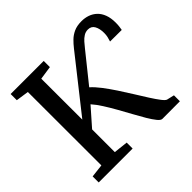

<svg xmlns="http://www.w3.org/2000/svg" viewBox="-179 -947 1143 1143"><g transform="rotate(-45 392.0 -376.0)"><path d="M39.5 0V-51L122.5 -60.5L122 -679L41 -691V-743H319.5V-691L234.5 -678.5L235 -333.5L499.5 -668.5Q515.5 -689 534.8 -708Q554 -727 580.5 -739.2Q607 -751.5 646 -751.5Q674 -751.5 699 -742.8Q724 -734 743.2 -715.8Q762.5 -697.5 773.2 -669Q784 -640.5 784 -601Q784 -581.5 782.2 -569Q780.5 -556.5 778.5 -545L680.5 -545.5Q685 -559 688.5 -574Q692 -589 692 -606Q692 -642.5 679 -666Q666 -689.5 637.5 -689.5Q618 -689.5 601.8 -679.2Q585.5 -669 572.2 -653.8Q559 -638.5 546.5 -623L400 -440.5Q424.5 -419 451.5 -383.8Q478.5 -348.5 506 -306.8Q533.5 -265 559.5 -223Q585.5 -181 608.2 -145.2Q631 -109.5 648.5 -86.8Q666 -64 676 -61L723 -50V0L575 0.5Q563 0.5 546.8 -19.5Q530.5 -39.5 511 -72.2Q491.5 -105 469.8 -145Q448 -185 425 -226Q402 -267 379 -303Q356 -339 334 -363.5L235 -251V-60L325 -50V0Z"/></g></svg>

Font: Merriweather Medium
Style: Regular
Weight: 500
Version: Version 2.100